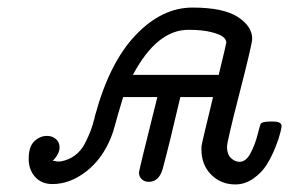

<svg xmlns="http://www.w3.org/2000/svg" viewBox="-20 -484 768 510"><path d="M56.2 -62Q56.2 -94.2 71 -108.6Q85.9 -123 105 -123Q119.1 -123 128.7 -114.5Q138.2 -106 138.2 -92.8Q138.2 -74.7 120.1 -57.1Q133.3 -54.2 141.1 -55.2Q163.1 -59.1 179.4 -71.5Q195.8 -84 205.3 -102.5Q214.8 -121.1 220.5 -136Q226.1 -150.9 231 -169.9Q231.9 -175.8 232.9 -178.2Q271 -318.4 340.6 -391.1Q410.2 -463.9 491.2 -463.9Q573.2 -463.9 611.6 -439Q649.9 -414.1 649.9 -380.9Q649.9 -367.7 616.5 -237.8Q583 -107.9 583 -94.2Q583 -74.2 593.5 -64.2Q604 -54.2 616.2 -54.2Q633.3 -54.2 645.3 -76.7Q657.2 -99.1 664.1 -126Q670.9 -152.8 672.9 -155.8Q676.8 -160.6 694.8 -161.1H706.1Q728 -161.1 728 -148.9Q728 -146 724.6 -131.6Q721.2 -117.2 711.7 -93Q702.1 -68.8 689 -47.4Q675.8 -25.9 653.3 -10Q630.9 5.9 605 5.9Q566.9 5.9 541 -20Q515.1 -45.9 515.1 -86.9V-94.2Q515.1 -100.1 545.9 -226.1H459Q430.2 -102.1 412.1 -35.2Q402.3 -1 375 -1Q363.8 -1 356.4 -8.1Q349.1 -15.1 349.1 -25.9Q349.1 -30.8 397.9 -226.1H307.1Q299.3 -201.2 293.7 -181.2Q288.1 -161.1 285.6 -152.1Q283.2 -143.1 280.5 -134.5Q277.8 -126 274.9 -119.1Q252 -62 209 -28.6Q166 4.9 119.1 4.9Q90.3 4.9 73.2 -14.2Q56.2 -33.2 56.2 -62ZM333 -285.2H561Q581.1 -368.2 581.1 -371.1Q581.1 -378.9 572.5 -386Q564 -393.1 540.5 -398.9Q517.1 -404.8 481 -404.8Q397 -405.3 333 -285.2Z"/></svg>

Font: CMU Concrete
Style: Italic
Weight: 500
Italic angle: -14.04°
Version: Version 0.7.0